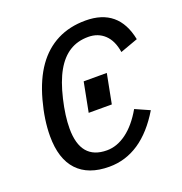

<svg xmlns="http://www.w3.org/2000/svg" viewBox="-124 -777 847 895"><g transform="rotate(-20 300.0 -329.5)"><path d="M154.3 -220.7Q154.3 -65.9 284.2 -65.9Q334.5 -65.9 381.8 -100.8Q429.2 -135.7 468.3 -203.6L539.6 -171.9Q430.7 9.8 268.6 9.8Q165 9.8 110.8 -48.1Q56.6 -106 56.6 -218.3Q56.6 -298.8 82 -391.6Q107.4 -484.4 150.6 -545.4Q193.8 -606.4 255.4 -637.7Q316.9 -668.9 395.5 -668.9Q559.1 -668.9 591.3 -505.4L503.4 -473.6Q494.6 -531.7 462.4 -562.3Q430.2 -592.8 381.3 -592.8Q328.6 -592.8 288.8 -567.9Q249 -543 220.5 -492.7Q191.9 -442.4 173.1 -362.5Q154.3 -282.7 154.3 -220.7ZM263.2 -259.3 291.5 -405.3H406.2L377.9 -259.3Z"/></g></svg>

Font: Cousine
Style: Italic
Weight: 400
Italic angle: -12°
Monospace: yes
Designer: Steve Matteson
Foundry: Monotype Imaging Inc.
Version: Version 1.21